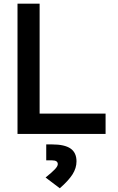

<svg xmlns="http://www.w3.org/2000/svg" viewBox="-20 -713 626 1022"><path d="M73.2 0V-693.4H190.9V-108.4H542V0ZM298.3 289.1 222.7 231.9Q258.3 203.1 272.9 187.3Q287.6 171.4 287.6 160.6Q287.6 140.6 257.8 140.6H226.1V55.7H256.8Q323.7 55.7 355.5 77.6Q387.2 99.6 387.2 146Q387.2 181.6 366 215.1Q344.7 248.5 298.3 289.1Z"/></svg>

Font: CaskaydiaCove NF SemiBold
Style: Regular
Weight: 600
Designer: Aaron Bell
Foundry: Saja Typeworks
Version: Version 2111.001; VTT 6.35;Nerd Fonts 3.2.1